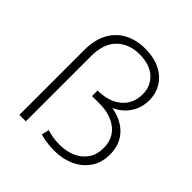

<svg xmlns="http://www.w3.org/2000/svg" viewBox="-197 -898 1054 1054"><g transform="rotate(45 330.5 -371.0)"><path d="M379 4Q350 4 321 0Q292 -4 269 -11L279 -55Q301 -48 324.5 -44Q348 -40 377 -40Q431 -40 472.5 -58.5Q514 -77 538 -112.5Q562 -148 562 -198Q562 -273 509.5 -314Q457 -355 373 -355H315V-398Q404 -399 454.5 -442.5Q505 -486 505 -559Q505 -622 461 -662Q417 -702 338 -702Q256 -702 206 -652.5Q156 -603 156 -505V0H106V-502Q106 -583 135.5 -637Q165 -691 217.5 -718.5Q270 -746 338 -746Q405 -746 453.5 -722Q502 -698 528 -656Q554 -614 554 -561Q554 -516 537 -480.5Q520 -445 492 -420.5Q464 -396 429 -383Q394 -370 358 -370L385 -392Q451 -392 502.5 -369Q554 -346 583 -302.5Q612 -259 612 -197Q612 -134 581 -89Q550 -44 497.5 -20Q445 4 379 4Z"/></g></svg>

Font: Modern
Style: Regular
Weight: 300
Designer: Julieta Ulanovsky
Foundry: Julieta Ulanovsky
Version: Version 8.000